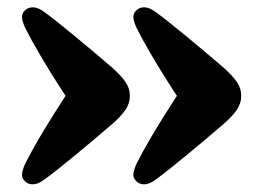

<svg xmlns="http://www.w3.org/2000/svg" viewBox="-20 -506 712 519"><path d="M632 -247Q632 -226 619.5 -208.2Q607 -190.5 584 -170.5Q556 -146.5 530.2 -124.8Q504.5 -103 481.2 -84Q458 -65 438 -49Q418 -33 401.5 -21Q385 -8.5 371.5 -7.8Q358 -7 348.5 -16Q338.5 -25.5 341 -39.2Q343.5 -53 352 -69Q366.5 -97.5 385 -129.2Q403.5 -161 426.5 -197.5Q449.5 -234 478 -277V-217Q449.5 -259.5 426.5 -296.2Q403.5 -333 385 -364.8Q366.5 -396.5 352 -425Q343.5 -441 341 -454.8Q338.5 -468.5 348.5 -478Q358 -487 371.5 -486.2Q385 -485.5 401.5 -473Q418 -461 438 -445Q458 -429 481.2 -410Q504.5 -391 530.2 -369.2Q556 -347.5 584 -323.5Q607 -303 619.5 -285.5Q632 -268 632 -247ZM331 -247Q331 -226 318.5 -208.2Q306 -190.5 283 -170.5Q255 -146.5 229.2 -124.8Q203.5 -103 180.2 -84Q157 -65 137 -49Q117 -33 100.5 -21Q84 -8.5 70.5 -7.8Q57 -7 47.5 -16Q37.5 -25.5 40 -39.2Q42.5 -53 51 -69Q65.5 -97.5 84 -129.2Q102.5 -161 125.5 -197.5Q148.5 -234 177 -277V-217Q148.5 -259.5 125.5 -296.2Q102.5 -333 84 -364.8Q65.5 -396.5 51 -425Q42.5 -441 40 -454.8Q37.5 -468.5 47.5 -478Q57 -487 70.5 -486.2Q84 -485.5 100.5 -473Q117 -461 137 -445Q157 -429 180.2 -410Q203.5 -391 229.2 -369.2Q255 -347.5 283 -323.5Q306 -303 318.5 -285.5Q331 -268 331 -247Z"/></svg>

Font: Fraunces SuperSoft
Style: Regular
Weight: 900
Version: Version 1.000;[b76b70a41]